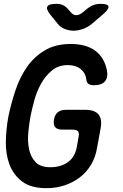

<svg xmlns="http://www.w3.org/2000/svg" viewBox="-20 -970 640 1000"><path d="M390 -261Q393 -281 384.5 -288Q376 -295 356 -295H304Q278 -295 267.5 -307.5Q257 -320 261 -346Q265 -372 280.5 -385Q296 -398 322 -398H424Q473 -398 493 -374Q513 -350 504 -301L486 -203Q478 -152 454.5 -112.5Q431 -73 395.5 -46Q360 -19 316 -4.5Q272 10 222 10Q141 10 95.5 -24.5Q50 -59 29.5 -113Q9 -167 10.5 -234Q12 -301 24 -365Q38 -432 60.5 -499.5Q83 -567 120 -620.5Q157 -674 213 -707.5Q269 -741 348 -741Q387 -741 419 -732.5Q451 -724 475 -706.5Q499 -689 514.5 -663.5Q530 -638 537 -603Q544 -567 526.5 -546.5Q509 -526 471 -526Q451 -526 441 -533Q431 -540 429 -559Q425 -591 399.5 -611Q374 -631 333 -631Q284 -631 250 -602.5Q216 -574 193.5 -533.5Q171 -493 158.5 -446.5Q146 -400 139 -365Q132 -327 127.5 -281Q123 -235 131 -194.5Q139 -154 164.5 -126.5Q190 -99 242 -99Q296 -99 333 -125Q370 -151 380 -204ZM275 -950Q294 -950 308.5 -943Q323 -936 335 -922L348 -907Q361 -891 377 -891Q393 -891 412 -906L433 -924Q449 -937 466.5 -943.5Q484 -950 504 -950Q542 -950 545 -936Q548 -922 516 -895L461 -848Q438 -828 411.5 -819Q385 -810 363 -810Q341 -810 317.5 -819Q294 -828 279 -848L241 -895Q219 -923 227 -936.5Q235 -950 275 -950Z"/></svg>

Font: Maple Mono SemiBold
Style: Italic
Weight: 600
Italic angle: -10°
Monospace: yes
Designer: subframe7536
Version: Version 7.000